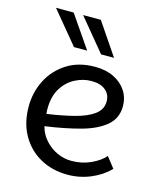

<svg xmlns="http://www.w3.org/2000/svg" viewBox="-114 -830 762 922"><g transform="rotate(15 267.5 -369.0)"><path d="M309.5 11Q233.5 11 173.8 -22Q114 -55 79.5 -115.5Q45 -176 45 -258Q45 -328.5 75.8 -389Q106.5 -449.5 164.8 -486.8Q223 -524 305 -524Q359 -524 398.8 -504.2Q438.5 -484.5 460.2 -451Q482 -417.5 482 -375.5Q482 -314.5 437.5 -277.5Q393 -240.5 316.2 -219.8Q239.5 -199 142.5 -185.5Q152.5 -147.5 178 -118.8Q203.5 -90 238 -74Q272.5 -58 309.5 -58Q361.5 -58 405.2 -77.8Q449 -97.5 474 -126L515.5 -73Q478 -34.5 423.8 -11.8Q369.5 11 309.5 11ZM136.5 -245Q213.5 -256 273 -271.5Q332.5 -287 366.5 -312.2Q400.5 -337.5 400.5 -377.5Q400.5 -411.5 375.8 -432.5Q351 -453.5 305.5 -453.5Q264 -453.5 224.8 -433.2Q185.5 -413 160.2 -372.2Q135 -331.5 135 -269.5Q135 -257 136.5 -245ZM181.5 -589 49 -749H137L247 -589ZM316 -589 184 -749H272L380.5 -589Z"/></g></svg>

Font: Mooli
Style: Regular
Weight: 400
Designer: Vernon Adams
Foundry: Vernon Adams
Version: Version 1.000; ttfautohint (v1.8.4.7-5d5b);gftools[0.9.33]